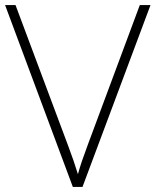

<svg xmlns="http://www.w3.org/2000/svg" viewBox="-20 -734 611 754"><path d="M571 -714H529L325 -166C307 -118 295 -83 286 -50C276 -83 262 -124 246 -166L41 -714H0L266 0H304Z"/></svg>

Font: Noto Sans Sinhala UI ExtraLight
Style: Regular
Weight: 200
Designer: Jelle Bosma - Monotype Design Team
Foundry: Monotype Imaging Inc.
Version: Version 2.006